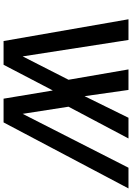

<svg xmlns="http://www.w3.org/2000/svg" viewBox="148 -888 740 1076"><g transform="rotate(90 518.0 -350.0)"><path d="M210 0 88 -700H204L296 -107L427 -364L369 -700H484L519 -454L640 -700H756L578 -364L618 -107L920 -700H1036L666 0H533L487 -276L343 0Z"/></g></svg>

Font: Rethink Sans SemiBold
Style: Italic
Weight: 600
Italic angle: -10°
Designer: The Rethink Sans project authors (Hans Thiessen). DM Sans designed by Colophon Foundry.
Foundry: Rethink Communications LLC
Version: Version 1.001